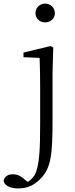

<svg xmlns="http://www.w3.org/2000/svg" viewBox="-95 -780 421 1071"><path d="M157 -655C186 -655 211 -676 211 -707C211 -738 186 -760 157 -760C128 -760 103 -738 103 -707C103 -676 128 -655 157 -655ZM7 271C57 271 93 255 130 218C191 158 198 78 198 -110V-378L202 -515L187 -523L36 -487V-461L126 -457C128 -407 129 -352 129 -284V-94C129 43 126 145 99 195C89 212 75 225 60 235L41 220C18 199 -2 192 -24 192C-51 192 -70 205 -75 229C-71 251 -45 271 7 271Z"/></svg>

Font: Noto Serif HK Light
Style: Regular
Weight: 300
Designer: Ryoko NISHIZUKA 西塚涼子 (kana & ideographs); Frank Grießhammer (Latin, Greek & Cyrillic); Wenlong ZHANG 张文龙 (bopomofo); San
Foundry: Adobe
Version: Version 2.001;hotconv 1.1.0;makeotfexe 2.6.0